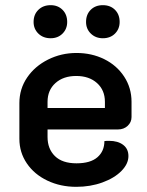

<svg xmlns="http://www.w3.org/2000/svg" viewBox="-20 -714 569 743"><path d="M55 -177V-315Q55 -370 85 -414Q115 -458 166 -483.5Q217 -509 276 -509Q335 -509 383.5 -485Q432 -461 460.5 -417.5Q489 -374 489 -320V-261Q489 -241 474 -227Q459 -213 436 -213H164V-184Q164 -138 192.5 -110Q221 -82 276 -82Q330 -82 357 -105.5Q384 -129 384 -168Q390 -169 402 -169Q436 -169 456.5 -153.5Q477 -138 477 -110Q477 -80 450 -52.5Q423 -25 376.5 -8Q330 9 275 9Q214 9 163.5 -15Q113 -39 84 -81.5Q55 -124 55 -177ZM386 -296V-320Q386 -365 355.5 -392.5Q325 -420 275 -420Q225 -420 194.5 -392.5Q164 -365 164 -320V-296ZM110 -629Q110 -658 128.5 -676Q147 -694 176 -694Q204 -694 222 -676Q240 -658 240 -629Q240 -602 222 -584Q204 -566 176 -566Q147 -566 128.5 -584Q110 -602 110 -629ZM313 -629Q313 -658 331 -676Q349 -694 378 -694Q407 -694 425 -676Q443 -658 443 -629Q443 -602 425 -584Q407 -566 378 -566Q350 -566 331.5 -584Q313 -602 313 -629Z"/></svg>

Font: K2D SemiBold
Style: Regular
Weight: 600
Designer: Katatrad Aksorn Co.,Ltd.
Foundry: Cadson Demak Co.,Ltd.
Version: Version 1.000; ttfautohint (v1.6)